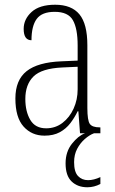

<svg xmlns="http://www.w3.org/2000/svg" viewBox="-20 -563 486 811"><path d="M168 10Q114 10 79.5 -28.5Q45 -67 45 -147Q45 -225 92.5 -262.5Q140 -300 239 -304L308 -307V-371Q308 -442 288 -477.5Q268 -513 211 -513Q157 -513 135 -483Q113 -453 113 -393Q80 -393 80 -441Q80 -482 113.5 -512.5Q147 -543 213 -543Q282 -543 315.5 -502.5Q349 -462 349 -372V-107Q349 -54 359.5 -39.5Q370 -25 401 -25H404V0H318L311 -93H308Q295 -66 277 -42.5Q259 -19 232.5 -4.5Q206 10 168 10ZM175 -21Q214 -21 244 -44Q274 -67 291 -104.5Q308 -142 308 -186V-281L243 -278Q156 -274 121.5 -240Q87 -206 87 -145Q87 -92 108 -56.5Q129 -21 175 -21ZM349 228Q308 228 282.5 203.5Q257 179 257 127Q257 78 284 44Q311 10 339 0H377Q358 7 338.5 24Q319 41 306 65.5Q293 90 293 122Q293 163 309.5 180.5Q326 198 352 198Q376 198 404 185V214Q378 228 349 228Z"/></svg>

Font: Noto Serif Tamil Condensed ExtraLight
Style: Regular
Weight: 200
Width: 3
Designer: Indian Type Foundry, Tom Grace, and the Monotype Design Team
Foundry: Monotype Imaging Inc.
Version: Version 2.004; ttfautohint (v1.8.4.7-5d5b)